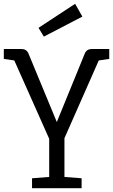

<svg xmlns="http://www.w3.org/2000/svg" viewBox="-23 -987 593 1007"><path d="M405 0H145V-52L235 -59V-259L52 -670L-3 -678V-730H89Q116 -730 126 -707L275 -347L422 -707Q432 -730 459 -730H550V-678L495 -670L315 -262V-59L405 -52ZM409 -900 207 -795 179 -841 371 -967Z"/></svg>

Font: Fauna One
Style: Regular
Weight: 400
Version: Version 1.001